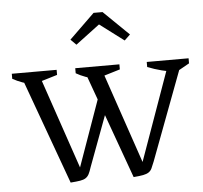

<svg xmlns="http://www.w3.org/2000/svg" viewBox="-52 -772 881 832"><g transform="rotate(-5 389.0 -356.0)"><path d="M496 6 322 -476H397L549 -30H531L690 -476H747L588 -53Q581 -35 576 -24.5Q571 -14 562 -8Q553 -2 537.5 1Q522 4 496 6ZM222 6 47 -476H125L277 -30H259L383 -379L410 -311L314 -53Q308 -34 302.5 -23.5Q297 -13 288 -7Q279 -1 263.5 1.5Q248 4 222 6ZM98 -432Q73 -437 51 -445Q29 -453 9 -464V-486H204V-464ZM371 -432Q348 -437 326 -445Q304 -453 285 -464V-486H477V-464ZM721 -432Q689 -436 657.5 -444Q626 -452 596 -464V-486H778V-464ZM424 -718 534 -611 509 -587 404 -666 299 -587 275 -611 385 -718Z"/></g></svg>

Font: Piazzolla Thin Light
Style: Regular
Weight: 300
Version: Version 2.005